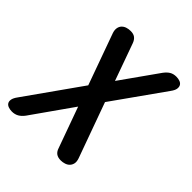

<svg xmlns="http://www.w3.org/2000/svg" viewBox="-218 -876 1021 1021"><g transform="rotate(45 293.0 -365.0)"><path d="M554 -665 349 -376 461 -66Q468 -46 465 -32Q462 -18 453 -8.5Q444 1 430 5.5Q416 10 402 10Q380 10 367 0.5Q354 -9 348 -28L265 -258L103 -28Q89 -9 72.5 0.5Q56 10 34 10Q20 10 7.5 5.5Q-5 1 -10.5 -8.5Q-16 -18 -13.5 -32Q-11 -46 3 -65L223 -376L119 -665Q113 -683 115.5 -697.5Q118 -712 127 -721.5Q136 -731 149.5 -735.5Q163 -740 179 -740Q200 -740 212.5 -730.5Q225 -721 232 -702L307 -493L455 -702Q469 -721 484.5 -730.5Q500 -740 522 -740Q537 -740 549 -735.5Q561 -731 566.5 -721.5Q572 -712 570 -698Q568 -684 554 -665Z"/></g></svg>

Font: Maple Mono SemiBold
Style: Italic
Weight: 600
Italic angle: -10°
Monospace: yes
Designer: subframe7536
Version: Version 7.000